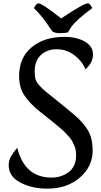

<svg xmlns="http://www.w3.org/2000/svg" viewBox="-20 -1109 603 1146"><path d="M187 -684Q187 -656 191.5 -638Q196 -620 215.5 -598.5Q235 -577 253.5 -562Q272 -547 322 -507Q372 -467 424.5 -422.5Q477 -378 505 -331Q533 -284 533 -211Q533 -115 456.5 -49Q380 17 262 17Q170 17 101 -19.5Q32 -56 32 -123Q32 -152 45 -175Q58 -198 83 -227Q127 -49 288 -49Q346 -49 390 -82Q434 -115 434 -180Q434 -217 425 -236.5Q416 -256 410.5 -267Q405 -278 391 -293.5Q377 -309 368 -318.5Q359 -328 337 -346.5Q315 -365 302.5 -375.5Q290 -386 260 -409.5Q230 -433 213 -447Q155 -494 124.5 -541Q94 -588 94 -654Q94 -765 169 -827Q244 -889 365 -889Q437 -889 486 -861Q535 -833 535 -784Q535 -735 490 -695Q470 -745 423 -780Q376 -815 318.5 -815Q261 -815 224 -780.5Q187 -746 187 -684ZM209 -1089Q232 -1089 345 -999Q480 -1089 504 -1089Q517 -1089 531 -1061Q435 -990 407 -950Q397 -936 386 -916Q369 -911 338 -911Q307 -911 292 -922Q290 -924 279.5 -940Q269 -956 257 -973Q221 -1023 182 -1061Q198 -1089 209 -1089Z"/></svg>

Font: Paprika
Style: Regular
Weight: 400
Designer: Eduardo Rodriguez Tunni
Foundry: Eduardo Rodriguez Tunni
Version: Version 1.001